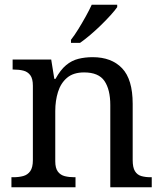

<svg xmlns="http://www.w3.org/2000/svg" viewBox="-20 -786 685 806"><path d="M28 0V-42H36Q59 -42 77.5 -47Q96 -52 107 -67.5Q118 -83 118 -114V-426Q118 -456 107 -470.5Q96 -485 78 -489.5Q60 -494 38 -494H33V-536H195L208 -455H213Q234 -493 257.5 -512.5Q281 -532 309 -539Q337 -546 369 -546Q448 -546 492.5 -499.5Q537 -453 537 -350V-114Q537 -83 546.5 -67.5Q556 -52 573 -47Q590 -42 612 -42H617V0H443V-345Q443 -410 418.5 -446Q394 -482 333 -482Q288 -482 261.5 -459.5Q235 -437 223.5 -400Q212 -363 212 -320V-109Q212 -80 223 -65.5Q234 -51 252 -46.5Q270 -42 292 -42H297V0ZM278 -619Q293 -638 309 -664Q325 -690 340 -717Q355 -744 365 -766H472V-756Q463 -743 445 -723Q427 -703 404.5 -681Q382 -659 359 -639.5Q336 -620 316 -606H278Z"/></svg>

Font: Noto Serif Kannada
Style: Regular
Weight: 400
Designer: Universal Thirst, Indian Type Foundry and the Monotype Design Team
Foundry: Monotype Imaging Inc.
Version: Version 2.003